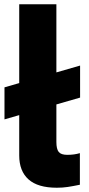

<svg xmlns="http://www.w3.org/2000/svg" viewBox="-20 -866 419 899"><path d="M244 -377V-201Q244 -168 255 -154.5Q266 -141 295 -141Q328 -141 354 -149V-1Q320 6 296.5 9.5Q273 13 246 13Q157 13 113.5 -26Q70 -65 70 -138V-327L1 -307V-457L70 -477V-846H244V-527L355 -559V-409Z"/></svg>

Font: Biryani Black
Style: Regular
Weight: 900
Designer: Dan Reynolds and Mathieu Reguer
Foundry: Dan Reynolds and Mathieu Reguer
Version: Version 1.004; ttfautohint (v1.1) -l 5 -r 5 -G 72 -x 0 -D la